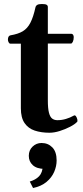

<svg xmlns="http://www.w3.org/2000/svg" viewBox="-20 -656 421 970"><path d="M230 14.6Q188 14.6 155.3 3.7Q122.6 -7.3 104 -34.4Q85.4 -61.5 85.4 -108.9V-435.5H31.7Q26.4 -436 23.2 -442.9Q20 -449.7 20 -455.6Q20 -474.6 32.7 -477.5Q71.3 -483.9 95 -498Q118.7 -512.2 133.5 -541Q148.4 -569.8 159.2 -619.1Q161.1 -627 168.2 -631.3Q175.3 -635.7 191.9 -635.7Q209.5 -635.7 215.6 -631.8Q221.7 -627.9 221.7 -620.6V-485.4H340.8Q346.7 -484.9 349.6 -479.7Q352.5 -474.6 352.5 -468.8Q352.5 -454.6 348.1 -445.3Q343.8 -436 338.4 -436H221.7V-149.9Q221.7 -108.4 227.3 -86.7Q232.9 -64.9 243.7 -56.9Q254.4 -48.8 270 -48.8Q292 -48.8 313.2 -55.2Q334.5 -61.5 352.5 -71.8Q358.9 -75.7 364 -68.4Q369.1 -61 370.8 -51.8Q372.6 -42.5 369.1 -40Q357.9 -27.8 333.7 -15.4Q309.6 -2.9 281.7 5.9Q253.9 14.6 230 14.6ZM189.9 66.4Q222.7 66.4 244.4 88.6Q266.1 110.8 266.1 154.8Q266.1 183.6 253.7 212.4Q241.2 241.2 214.8 263.2Q188.5 285.2 147 293.9L130.4 261.2Q160.2 252.4 177.5 234.4Q194.8 216.3 196.3 181.2L204.6 197.3Q165.5 196.8 145.5 178.2Q125.5 159.7 125.5 131.3Q125.5 103 144.5 84.7Q163.6 66.4 189.9 66.4Z"/></svg>

Font: Gelasio SemiBold
Style: Regular
Weight: 600
Designer: Eben Sorkin
Foundry: Eben Sorkin
Version: Version 1.008